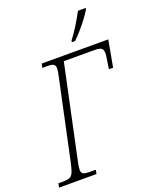

<svg xmlns="http://www.w3.org/2000/svg" viewBox="-185 -1025 901 1119"><g transform="rotate(-20 265.5 -465.5)"><path d="M343 -771 344 -780Q368 -811 393 -851Q418 -891 439 -931H487L486 -923Q473 -901 452.5 -873.5Q432 -846 408.5 -819Q385 -792 363 -771ZM-17 0 -12 -25H19Q42 -25 56.5 -30.5Q71 -36 79.5 -54Q88 -72 96 -109L202 -606Q210 -640 210 -657Q210 -677 198.5 -683Q187 -689 162 -689H130L135 -714H548L518 -549H492L501 -610Q505 -629 505 -644Q505 -666 493.5 -674.5Q482 -683 451 -683H261L139 -109Q131 -73 131 -56Q131 -37 143 -31Q155 -25 180 -25H220L215 0Z"/></g></svg>

Font: Noto Serif SemiCondensed ExtraLight
Style: Italic
Weight: 200
Width: 4
Italic angle: -12°
Designer: Monotype Design Team
Foundry: Monotype Imaging Inc.
Version: Version 2.013